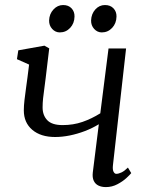

<svg xmlns="http://www.w3.org/2000/svg" viewBox="-20 -752 608 782"><path d="M180.5 -555 166 -434Q163.5 -412 160.5 -391.2Q157.5 -370.5 155.5 -351.5Q153.5 -332.5 153.5 -314.5Q153.5 -282.5 172.5 -262.5Q191.5 -242.5 235 -242.5Q278.5 -242.5 316 -255.5Q353.5 -268.5 388.5 -290.5L422 -554.5H493.5L440 -79Q438 -61 442.5 -52.5Q447 -44 453.5 -44Q463 -44 475 -49.8Q487 -55.5 501 -69.5L514.5 -47Q510 -41 495.2 -27.2Q480.5 -13.5 458.5 -1.8Q436.5 10 411 10Q394 10 381 3.8Q368 -2.5 361.8 -15.8Q355.5 -29 358 -50L382.5 -246Q356.5 -230 325.8 -218.2Q295 -206.5 264 -200.2Q233 -194 204.5 -194Q146 -194 111.5 -223.2Q77 -252.5 77 -302.5Q77 -321.5 79.8 -345.2Q82.5 -369 86 -393.2Q89.5 -417.5 92 -437.5L98.5 -489L49 -511L54.5 -547L161 -566ZM223.5 -620Q205.5 -620 192.5 -634.2Q179.5 -648.5 180 -669Q181 -695.5 197.8 -713.5Q214.5 -731.5 237 -731.5Q259 -731.5 271.5 -718Q284 -704.5 283.5 -684.5Q283 -657 265.8 -638.5Q248.5 -620 223.5 -620ZM394.5 -620Q376.5 -620 363.5 -634.2Q350.5 -648.5 351 -669Q352 -695.5 368.2 -713.5Q384.5 -731.5 407.5 -731.5Q429.5 -731.5 442.2 -718Q455 -704.5 454.5 -684.5Q454 -657 436.8 -638.5Q419.5 -620 394.5 -620Z"/></svg>

Font: Merriweather 7pt Light
Style: Italic
Weight: 300
Italic angle: -7.8°
Designer: Eben Sorkin
Foundry: Eben Sorkin
Version: Version 2.200;gftools[0.9.31]